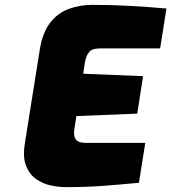

<svg xmlns="http://www.w3.org/2000/svg" viewBox="-20 -763 704 789"><path d="M251 6Q223 6 190.5 -0.5Q158 -7 130 -26Q102 -45 87.5 -80.5Q73 -116 82 -173L143 -556Q154 -627 184.5 -667.5Q215 -708 260.5 -725.5Q306 -743 360 -743Q435 -743 510 -739Q585 -735 664 -728L638 -564H390Q359 -564 346.5 -549.5Q334 -535 329 -507L322 -460L568 -450L544 -296L294 -286L285 -228Q283 -212 286.5 -200Q290 -188 301 -182Q312 -176 331 -176H577L551 -12Q481 -5 408 0.5Q335 6 251 6Z"/></svg>

Font: Exo Thin Black
Style: Italic
Weight: 900
Italic angle: -9°
Version: Version 2.000